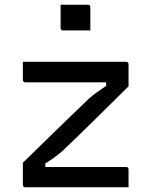

<svg xmlns="http://www.w3.org/2000/svg" viewBox="-20 -794 640 814"><path d="M77 -532H514Q525 -532 525 -521V-428Q442 -346 375 -280Q308 -214 246 -155Q212 -125 172 -101V-86H514Q525 -86 525 -75V0H88Q77 0 77 -11V-104Q161 -186 228 -251.5Q295 -317 356 -375Q374 -391 391 -403Q408 -415 430 -430V-445H88Q77 -445 77 -456ZM237 -774H352Q363 -774 363 -763V-665H248Q237 -665 237 -676Z"/></svg>

Font: Recursive Mn Lnr St
Style: Regular
Weight: 400
Monospace: yes
Version: Version 1.079;hotconv 1.0.112;makeotfexe 2.5.65598; ttfautoh